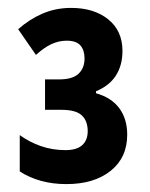

<svg xmlns="http://www.w3.org/2000/svg" viewBox="-20 -873 379 486"><path d="M160 -853Q218 -853 254 -824Q290 -795 290 -744Q290 -708 273.5 -682Q257 -656 223 -642V-637Q262 -626 282 -599Q302 -572 302 -532Q302 -474 260 -440.5Q218 -407 148 -407Q114 -407 84.5 -415Q55 -423 30 -439V-531Q55 -513 84 -503Q113 -493 146 -493Q174 -493 188 -505.5Q202 -518 202 -541Q202 -567 187 -581Q172 -595 136 -595H94V-672H129Q164 -672 179 -686.5Q194 -701 194 -725Q194 -746 183.5 -758Q173 -770 149 -770Q129 -770 110.5 -761.5Q92 -753 71 -734L26 -799Q54 -824 87.5 -838.5Q121 -853 160 -853Z"/></svg>

Font: Noto Sans Display Condensed
Style: Bold
Weight: 700
Width: 3
Designer: Monotype Design Team
Foundry: Monotype Imaging Inc.
Version: Version 2.003